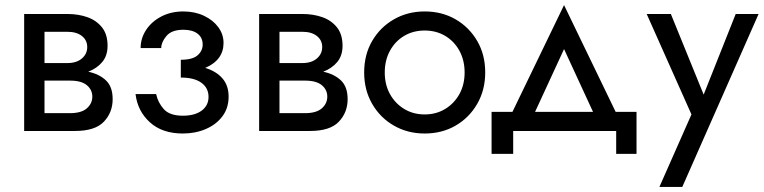

<svg xmlns="http://www.w3.org/2000/svg" viewBox="-20 -515 3003 755"><path d="M75 -460H245Q288 -460 323.5 -447.5Q359 -435 381 -407.5Q403 -380 403 -335Q403 -296 382 -271Q361 -246 327 -233Q370 -224 396.5 -199Q423 -174 423 -125Q423 -73 388.5 -36.5Q354 0 275 0H75ZM245 -390H155V-267H245Q281 -267 302 -285Q323 -303 323 -330Q323 -357 302 -373.5Q281 -390 245 -390ZM255 -198H155V-70H255Q300 -70 321.5 -89Q343 -108 343 -135Q343 -162 321.5 -180Q300 -198 255 -198Z M699 10Q618 10 569.5 -34Q521 -78 513 -145H594Q601 -112 624 -86Q647 -60 699 -60Q746 -60 773 -80Q800 -100 800 -134Q800 -169 772 -189.5Q744 -210 691 -210V-280Q737 -280 757 -297.5Q777 -315 777 -340Q777 -367 757 -382.5Q737 -398 701 -398Q655 -398 634.5 -373.5Q614 -349 614 -326H533Q533 -365 555 -398Q577 -431 615 -450.5Q653 -470 701 -470Q746 -470 782 -453Q818 -436 838.5 -408Q859 -380 859 -346Q859 -279 787 -248Q830 -235 854.5 -207Q879 -179 879 -135Q879 -90 854.5 -57.5Q830 -25 789 -7.5Q748 10 699 10Z M999 -460H1169Q1212 -460 1247.5 -447.5Q1283 -435 1305 -407.5Q1327 -380 1327 -335Q1327 -296 1306 -271Q1285 -246 1251 -233Q1294 -224 1320.5 -199Q1347 -174 1347 -125Q1347 -73 1312.5 -36.5Q1278 0 1199 0H999ZM1169 -390H1079V-267H1169Q1205 -267 1226 -285Q1247 -303 1247 -330Q1247 -357 1226 -373.5Q1205 -390 1169 -390ZM1179 -198H1079V-70H1179Q1224 -70 1245.5 -89Q1267 -108 1267 -135Q1267 -162 1245.5 -180Q1224 -198 1179 -198Z M1412 -230Q1412 -300 1443.5 -354Q1475 -408 1529 -439Q1583 -470 1650 -470Q1718 -470 1771.5 -439Q1825 -408 1856.5 -354Q1888 -300 1888 -230Q1888 -161 1856.5 -106.5Q1825 -52 1771.5 -21Q1718 10 1650 10Q1583 10 1529 -21Q1475 -52 1443.5 -106.5Q1412 -161 1412 -230ZM1493 -230Q1493 -182 1513.5 -145Q1534 -108 1569.5 -86.5Q1605 -65 1650 -65Q1695 -65 1730.5 -86.5Q1766 -108 1786.5 -145Q1807 -182 1807 -230Q1807 -278 1786.5 -315.5Q1766 -353 1730.5 -374Q1695 -395 1650 -395Q1605 -395 1569.5 -374Q1534 -353 1513.5 -315.5Q1493 -278 1493 -230Z M2403 0H1998V90H1913V-75H1995L2198 -495L2401 -75H2483V90H2403ZM2198 -322 2084 -75H2312Z M2963 -460 2663 220H2573L2699 -65L2523 -460H2618L2747 -143L2873 -460Z"/></svg>

Font: Jost*
Style: Regular
Weight: 400
Version: Version 3.7